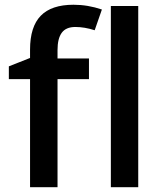

<svg xmlns="http://www.w3.org/2000/svg" viewBox="-20 -785 682 805"><path d="M353 -453.1H221.2V0H106V-453.1H17.1V-506.8L106 -542V-577.1Q106 -672.9 150.9 -719Q195.8 -765.1 288.1 -765.1Q348.6 -765.1 407.2 -745.1L377 -658.2Q334.5 -671.9 295.9 -671.9Q256.8 -671.9 239 -647.7Q221.2 -623.5 221.2 -575.2V-540H353ZM559.6 0H444.8V-759.8H559.6Z"/></svg>

Font: f1_44652          
Style: Regular
Weight: 600
Foundry: Ascender Corporation
Version: Version 1.10